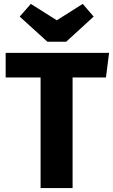

<svg xmlns="http://www.w3.org/2000/svg" viewBox="-20 -964 580 984"><path d="M404 -944 460 -879 319 -750H223L81 -879L138 -944L271 -860ZM539 -693 523 -567H352V0H188V-567H9V-693Z"/></svg>

Font: Fira Sans
Style: Bold
Weight: 700
Designer: bBox Type GmbH & Carrois Corporate GbR & Edenspiekermann AG
Foundry: bBox Type GmbH & Carrois Corporate GbR & Edenspiekermann AG
Version: Version 4.301;PS 004.301;hotconv 1.0.88;makeotf.lib2.5.64775